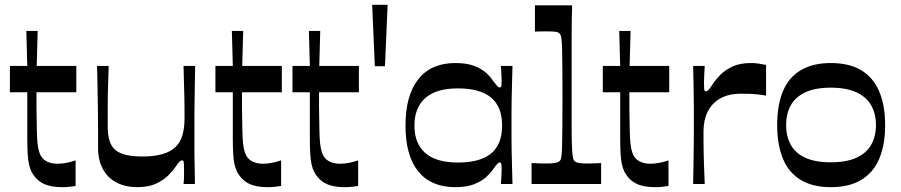

<svg xmlns="http://www.w3.org/2000/svg" viewBox="-20 -762 3729 795"><path d="M236 13Q189 13 159 -2Q129 -17 111 -50Q104 -64 100 -82Q96 -100 94.5 -126Q93 -152 93 -192Q93 -218 93 -247.5Q93 -277 93 -304.5Q93 -332 93 -352Q93 -372 93 -380H21V-489H93L89 -634H136L132 -489H296V-380H131Q131 -362 131 -345.5Q131 -329 131 -315Q132 -261 132.5 -225.5Q133 -190 135.5 -167.5Q138 -145 143 -131Q151 -106 171 -95Q191 -84 218 -84Q237 -84 256.5 -88Q276 -92 293 -98V8Q282 10 267 11.5Q252 13 236 13Z M548 13Q500 13 463 -6Q426 -25 406 -62Q386 -99 386 -151Q386 -197 386 -233Q386 -269 385.5 -299Q385 -329 384.5 -358Q384 -387 383.5 -418Q383 -449 382 -489H430Q429 -451 428 -423.5Q427 -396 426.5 -373Q426 -350 426 -329.5Q426 -309 426 -287.5Q426 -266 426 -239Q426 -200 435 -175Q444 -150 462 -137.5Q480 -125 507 -119.5Q534 -114 570 -114Q619 -114 653 -124Q687 -134 707 -153.5Q727 -173 735.5 -202.5Q744 -232 744 -271Q744 -292 744 -311.5Q744 -331 743.5 -354.5Q743 -378 742 -410.5Q741 -443 740 -489H788Q787 -438 786.5 -399.5Q786 -361 785.5 -331.5Q785 -302 785 -278.5Q785 -255 785 -235Q785 -215 785 -196Q785 -169 785 -144Q785 -119 785.5 -95Q786 -71 786.5 -47Q787 -23 787 0H740Q742 -18 742 -32.5Q742 -47 742 -58Q742 -81 741 -89.5Q740 -98 734 -98Q729 -98 723.5 -93Q718 -88 706 -70Q696 -55 676.5 -35.5Q657 -16 626 -1.5Q595 13 548 13Z M1087 13Q1040 13 1010 -2Q980 -17 962 -50Q955 -64 951 -82Q947 -100 945.5 -126Q944 -152 944 -192Q944 -218 944 -247.5Q944 -277 944 -304.5Q944 -332 944 -352Q944 -372 944 -380H872V-489H944L940 -634H987L983 -489H1147V-380H982Q982 -362 982 -345.5Q982 -329 982 -315Q983 -261 983.5 -225.5Q984 -190 986.5 -167.5Q989 -145 994 -131Q1002 -106 1022 -95Q1042 -84 1069 -84Q1088 -84 1107.5 -88Q1127 -92 1144 -98V8Q1133 10 1118 11.5Q1103 13 1087 13Z M1406 13Q1359 13 1329 -2Q1299 -17 1281 -50Q1274 -64 1270 -82Q1266 -100 1264.5 -126Q1263 -152 1263 -192Q1263 -218 1263 -247.5Q1263 -277 1263 -304.5Q1263 -332 1263 -352Q1263 -372 1263 -380H1191V-489H1263L1259 -634H1306L1302 -489H1466V-380H1301Q1301 -362 1301 -345.5Q1301 -329 1301 -315Q1302 -261 1302.5 -225.5Q1303 -190 1305.5 -167.5Q1308 -145 1313 -131Q1321 -106 1341 -95Q1361 -84 1388 -84Q1407 -84 1426.5 -88Q1446 -92 1463 -98V8Q1452 10 1437 11.5Q1422 13 1406 13Z M1532 -488 1521 -742H1585L1574 -488Z M1865 13Q1765 13 1712 -52Q1659 -117 1659 -242Q1659 -367 1712 -434Q1765 -501 1865 -501Q1912 -501 1942.5 -489.5Q1973 -478 1992 -461Q2011 -444 2021 -428Q2033 -412 2038.5 -406Q2044 -400 2049 -400Q2055 -400 2056 -407Q2057 -414 2057 -433Q2057 -442 2056 -457.5Q2055 -473 2054 -489H2102Q2101 -446 2100 -412Q2099 -378 2098.5 -349Q2098 -320 2098 -294Q2098 -268 2098 -242Q2098 -216 2098 -191Q2098 -166 2098.5 -137.5Q2099 -109 2100 -75.5Q2101 -42 2102 0H2054Q2055 -16 2056 -31.5Q2057 -47 2057 -58Q2057 -75 2056 -82Q2055 -89 2049 -89Q2044 -89 2038.5 -83Q2033 -77 2021 -60Q2011 -45 1992 -28Q1973 -11 1942.5 1Q1912 13 1865 13ZM1876 -89Q1968 -89 2013.5 -126.5Q2059 -164 2059 -242Q2059 -320 2013.5 -358Q1968 -396 1876 -396Q1786 -396 1741 -356Q1696 -316 1696 -242Q1696 -168 1741 -128.5Q1786 -89 1876 -89Z M2181 0V-87Q2197 -86 2211.5 -85.5Q2226 -85 2241 -85Q2268 -85 2279.5 -87.5Q2291 -90 2296 -94Q2299 -96 2301.5 -102Q2304 -108 2305.5 -122.5Q2307 -137 2307.5 -165.5Q2308 -194 2308.5 -241Q2309 -288 2309 -360Q2309 -430 2308.5 -477Q2308 -524 2307.5 -552Q2307 -580 2305.5 -595Q2304 -610 2301.5 -616Q2299 -622 2296 -624Q2291 -629 2280 -630.5Q2269 -632 2246 -632Q2233 -632 2221 -632Q2209 -632 2195 -631V-740H2349Q2348 -705 2347.5 -676Q2347 -647 2347 -618.5Q2347 -590 2347 -554Q2347 -518 2347 -469Q2347 -420 2347 -351Q2347 -282 2347 -236.5Q2347 -191 2348 -163.5Q2349 -136 2350.5 -122Q2352 -108 2354.5 -102Q2357 -96 2360 -94Q2366 -89 2377.5 -87Q2389 -85 2416 -85Q2429 -85 2441.5 -85.5Q2454 -86 2469 -87V0Z M2691 13Q2644 13 2614 -2Q2584 -17 2566 -50Q2559 -64 2555 -82Q2551 -100 2549.5 -126Q2548 -152 2548 -192Q2548 -218 2548 -247.5Q2548 -277 2548 -304.5Q2548 -332 2548 -352Q2548 -372 2548 -380H2476V-489H2548L2544 -634H2591L2587 -489H2751V-380H2586Q2586 -362 2586 -345.5Q2586 -329 2586 -315Q2587 -261 2587.5 -225.5Q2588 -190 2590.5 -167.5Q2593 -145 2598 -131Q2606 -106 2626 -95Q2646 -84 2673 -84Q2692 -84 2711.5 -88Q2731 -92 2748 -98V8Q2737 10 2722 11.5Q2707 13 2691 13Z M2850 0Q2851 -49 2851.5 -86Q2852 -123 2852.5 -152.5Q2853 -182 2853 -207.5Q2853 -233 2853 -259Q2853 -284 2853 -310Q2853 -336 2852.5 -363.5Q2852 -391 2851.5 -421.5Q2851 -452 2850 -489H2898Q2897 -471 2896 -453Q2895 -435 2895 -423Q2895 -400 2896 -392Q2897 -384 2903 -384Q2908 -384 2914.5 -391Q2921 -398 2934 -418Q2944 -433 2963 -452.5Q2982 -472 3013 -486.5Q3044 -501 3089 -501Q3106 -501 3122.5 -498.5Q3139 -496 3152 -493V-366Q3136 -369 3113.5 -371.5Q3091 -374 3048 -374Q2997 -374 2962.5 -354.5Q2928 -335 2910.5 -300Q2893 -265 2893 -219Q2893 -198 2893 -178.5Q2893 -159 2893.5 -135Q2894 -111 2895 -79Q2896 -47 2898 0Z M3420 13Q3345 13 3295.5 -17Q3246 -47 3222 -104.5Q3198 -162 3198 -244Q3198 -327 3222 -384.5Q3246 -442 3296 -471.5Q3346 -501 3420 -501Q3496 -501 3545.5 -471.5Q3595 -442 3620 -384.5Q3645 -327 3645 -244Q3645 -162 3620.5 -104.5Q3596 -47 3546 -17Q3496 13 3420 13ZM3420 -90Q3485 -90 3526.5 -109Q3568 -128 3587.5 -163Q3607 -198 3607 -244Q3607 -291 3587.5 -325.5Q3568 -360 3526.5 -379.5Q3485 -399 3420 -399Q3355 -399 3314 -379.5Q3273 -360 3254 -325.5Q3235 -291 3235 -244Q3235 -198 3254 -163Q3273 -128 3314 -109Q3355 -90 3420 -90Z"/></svg>

Font: Ojuju SemiBold
Style: Regular
Weight: 600
Designer: Chisaokwu Joboson, Mirko Velimirovic
Foundry: Udi Foundry
Version: Version 1.000